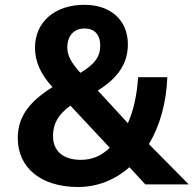

<svg xmlns="http://www.w3.org/2000/svg" viewBox="-20 -749 787 780"><path d="M297.4 10.7C376.5 10.7 448.7 -19 505.9 -69.8L570.3 0H746.6L585 -163.6C629.4 -237.3 656.2 -333 659.7 -435.5H541C536.6 -365.7 523.4 -301.8 499.5 -248.5L377.4 -381.3C461.9 -433.6 499.5 -493.7 499.5 -568.8C499.5 -666.5 430.2 -729.5 322.8 -729.5C202.1 -729.5 122.1 -659.2 122.1 -554.7C122.1 -500.5 144.5 -447.3 193.4 -395L192.4 -394.5C102.5 -337.9 52.2 -277.8 52.2 -188C52.2 -67.4 146.5 10.7 297.4 10.7ZM308.1 -99.6C236.3 -99.6 195.3 -135.7 195.3 -196.3C195.3 -247.1 217.3 -284.7 266.1 -319.8L425.8 -148.9C393.1 -116.7 355.5 -99.6 308.1 -99.6ZM323.7 -633.3C363.3 -633.3 387.2 -608.9 387.2 -563.5C387.2 -520 365.7 -488.3 306.6 -453.1C268.6 -495.1 253.4 -523.9 253.4 -556.6C253.4 -603.5 280.3 -633.3 323.7 -633.3Z"/></svg>

Font: Winston
Style: Bold
Weight: 700
Designer: Vernon Adams, Kim Jin-seong, David Berlow, Cristiano Sobral
Foundry: The Winston Project Authors
Version: Version 3.004